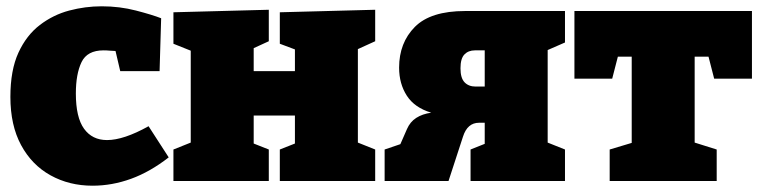

<svg xmlns="http://www.w3.org/2000/svg" viewBox="-20 -575 2418 610"><path d="M274 15Q200 15 140.5 -18Q81 -51 47 -114Q13 -177 13 -267Q13 -352 38.5 -407.5Q64 -463 106.5 -495.5Q149 -528 200 -541.5Q251 -555 303 -555Q360 -555 412 -541.5Q464 -528 492 -517L487 -349H362L347 -413Q340 -413 329.5 -414Q319 -415 309 -415Q257 -415 239 -377.5Q221 -340 221 -278Q221 -202 247 -166Q273 -130 320 -130Q373 -130 452 -174L516 -75Q457 -29 396.5 -7Q336 15 274 15Z M531 0V-100L586 -122V-414L531 -436V-536L834 -544V-444L786 -422V-349H917V-418L869 -436V-536L1172 -544V-444L1117 -419V-122L1172 -100V0H869V-100L917 -119V-208H786V-119L834 -100V0Z M1202 0V-100L1252 -117L1273 -165Q1283 -188 1302.5 -200.5Q1322 -213 1350 -217Q1297 -233 1272.5 -271Q1248 -309 1248 -360Q1248 -439 1298 -489.5Q1348 -540 1458 -540H1775V-440L1720 -416V-122L1775 -100V0H1475V-100L1520 -118V-185H1502Q1465 -185 1451 -141L1405 0ZM1491 -300H1520V-415H1489Q1468 -415 1455.5 -402Q1443 -389 1443 -358Q1443 -327 1456 -313.5Q1469 -300 1491 -300Z M1917 0V-100L1987 -121V-395H1943L1925 -325H1805V-540H2369V-325H2249L2231 -395H2187V-122L2257 -100V0Z"/></svg>

Font: Bitter Black
Style: Regular
Weight: 900
Designer: Sol Matas, and Bitter project Authors
Foundry: Sol Matas
Version: Version 2.001